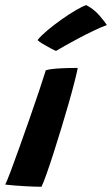

<svg xmlns="http://www.w3.org/2000/svg" viewBox="-38 -730 438 752"><path d="M124.5 1.5Q98 1.5 58.2 -0.8Q18.5 -3 -17.5 -7Q-11 -20 4 -59.5Q19 -99 38.2 -153.2Q57.5 -207.5 77.8 -265.2Q98 -323 115 -373.5Q132 -424 141.5 -455Q157.5 -459.5 181.2 -461.2Q205 -463 228.2 -463.5Q251.5 -464 266.5 -464Q263.5 -447 254.2 -410.8Q245 -374.5 231.5 -327Q218 -279.5 202.5 -228.8Q187 -178 172 -131.2Q157 -84.5 144.5 -49.2Q132 -14 124.5 1.5ZM300 -710Q331 -693.5 352.8 -667.8Q374.5 -642 380.5 -632Q359.5 -624.5 329.8 -610.2Q300 -596 269.5 -579.8Q239 -563.5 215 -550Q191 -536.5 181.5 -530.5Q176 -532.5 160.8 -540.5Q145.5 -548.5 130 -557.8Q114.5 -567 109 -573Q122 -589.5 147.5 -611Q173 -632.5 202.8 -653.5Q232.5 -674.5 259 -690Q285.5 -705.5 300 -710Z"/></svg>

Font: Grandstander SemiBold
Style: Italic
Weight: 600
Italic angle: -15°
Designer: Tyler Finck
Foundry: Etcetera Type Co
Version: Version 1.200; ttfautohint (v1.8.3)